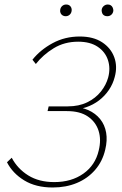

<svg xmlns="http://www.w3.org/2000/svg" viewBox="-20 -826 540 852"><path d="M214 6Q139 6 87.5 -25.5Q36 -57 11 -106L32 -126Q58 -77 105.5 -47.5Q153 -18 221 -18Q297 -18 350 -55.5Q403 -93 418 -158Q430 -206 417.5 -245.5Q405 -285 370 -309Q335 -333 277 -333H191L196 -354H281Q330 -354 367 -372Q404 -390 427.5 -419.5Q451 -449 460 -482Q471 -523 459 -559.5Q447 -596 413.5 -618.5Q380 -641 327 -641Q266 -641 218.5 -612Q171 -583 139 -542L124 -561Q159 -605 213.5 -634.5Q268 -664 334 -664Q394 -664 433 -638.5Q472 -613 487 -572Q502 -531 489 -484Q481 -453 463 -426.5Q445 -400 419.5 -380.5Q394 -361 362 -350Q330 -339 293 -339L296 -352Q339 -352 371.5 -337.5Q404 -323 424.5 -297.5Q445 -272 451 -237.5Q457 -203 447 -162Q435 -110 402 -72Q369 -34 321 -14Q273 6 214 6ZM271 -754Q264 -754 258 -757.5Q252 -761 249 -767.5Q246 -774 247 -781Q248 -792 255.5 -799Q263 -806 274 -806Q282 -806 287.5 -802.5Q293 -799 296 -792.5Q299 -786 298 -779Q297 -768 289.5 -761Q282 -754 271 -754ZM456 -754Q448 -754 442 -757.5Q436 -761 433.5 -767.5Q431 -774 431 -781Q432 -792 440 -799Q448 -806 458 -806Q466 -806 471.5 -802.5Q477 -799 480 -792.5Q483 -786 483 -779Q482 -768 474.5 -761Q467 -754 456 -754Z"/></svg>

Font: Ysabeau Infant Thin
Style: Italic
Weight: 250
Italic angle: -12°
Designer: Christian Thalmann (Catharsis Fonts)
Version: Version 2.001;gftools[0.9.30]; featfreeze: ss01,ss02,lnum